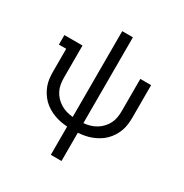

<svg xmlns="http://www.w3.org/2000/svg" viewBox="-211 -899 1222 1277"><g transform="rotate(30 400.0 -260.0)"><path d="M359 215V-2Q332 -4 306 -9Q280 -14 255.5 -23.5Q231 -33 208 -47Q185 -61 166.5 -79.5Q148 -98 133.5 -121Q119 -144 110 -169Q101 -194 98 -220Q95 -246 95 -273V-447H39V-520H178V-273Q178 -248 182 -223.5Q186 -199 197.5 -176.5Q209 -154 226 -136Q243 -118 264.5 -105Q286 -92 310 -85Q334 -78 359 -76V-735H441V-76Q466 -78 490 -85Q514 -92 535.5 -105Q557 -118 574 -136Q591 -154 602.5 -176.5Q614 -199 618 -223.5Q622 -248 622 -273V-520H705V-273Q705 -246 702 -220Q699 -194 690 -169Q681 -144 666.5 -121Q652 -98 633.5 -79.5Q615 -61 592 -47Q569 -33 544.5 -23.5Q520 -14 494 -9Q468 -4 441 -2V215Z"/></g></svg>

Font: Iosevka Etoile
Style: Regular
Weight: 400
Designer: Belleve Invis
Foundry: Belleve Invis
Version: Version 33.2.4